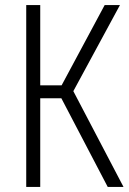

<svg xmlns="http://www.w3.org/2000/svg" viewBox="-20 -734 508 754"><path d="M83 0V-714H138V-399H222L391 -714H451L268 -376L465 0H403L221 -348H138V0Z"/></svg>

Font: Noto Sans Condensed Light
Style: Regular
Weight: 300
Width: 3
Designer: Monotype Design Team
Foundry: Monotype Imaging Inc.
Version: Version 2.013; ttfautohint (v1.8.4.7-5d5b)